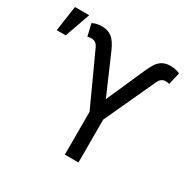

<svg xmlns="http://www.w3.org/2000/svg" viewBox="-182 -898 1064 1061"><g transform="rotate(30 350.0 -367.0)"><path d="M361.3 -273.4 212.9 -597.7Q205.1 -614.7 194.3 -622.3Q183.6 -629.9 168 -629.9Q148.9 -629.9 143.6 -626L125 -703.1Q141.1 -710.9 155.3 -713.9Q169.4 -716.8 186.5 -716.8Q223.6 -716.8 249.5 -696.8Q275.4 -676.8 297.9 -624L404.3 -378.9L512.7 -624Q527.3 -657.2 541 -676.5Q554.7 -695.8 574.2 -706.3Q593.8 -716.8 623 -716.8Q639.6 -716.8 653.3 -714.1Q667 -711.4 683.6 -704.1L665 -626Q659.7 -629.9 641.6 -629.9Q627 -629.9 616.2 -622.3Q605.5 -614.7 597.7 -597.7L448.2 -273.4V0H361.3ZM2 -734.4H92.8L36.1 -573.2H-21.5Z"/></g></svg>

Font: Pretendard GOV
Style: Regular
Weight: 400
Designer: Base glyphs from Inter by Rasmus Andersson; Hangeul glyphs from Noto Sans CJK(Source Han Sans) by Jang Soo-young and Kan
Foundry: Kil Hyung-jin
Version: Version 1.309